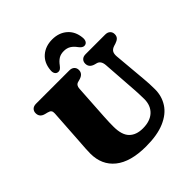

<svg xmlns="http://www.w3.org/2000/svg" viewBox="-249 -1093 1279 1279"><g transform="rotate(-45 391.0 -453.5)"><path d="M600 -309.5 583 -551Q580 -596 549 -604.5L534 -608.5Q492 -620 492 -657Q492 -676 504.2 -688Q516.5 -700 539 -700H723Q745.5 -700 758 -688Q770.5 -676 770.5 -657Q770.5 -637.5 759.5 -626.5Q748.5 -615.5 728 -609L713 -604.5Q690 -597 681.5 -582.5Q673 -568 675 -543L695.5 -311.5Q700.5 -261 700.5 -207.5Q700.5 -142.5 667.2 -91Q634 -39.5 565 -9.8Q496 20 389.5 20Q243.5 20 168 -40.8Q92.5 -101.5 92.5 -209.5Q92.5 -226 94.2 -256.5Q96 -287 99 -326L114.5 -565.5Q115.5 -582.5 109.2 -591Q103 -599.5 85 -604L67 -608.5Q25 -618.5 25 -657Q25 -676 37.2 -688Q49.5 -700 72 -700H385.5Q408 -700 420.5 -688Q433 -676 433 -657Q433 -621 390.5 -609L372.5 -604Q348.5 -597.5 347 -566L331.5 -319.5Q329.5 -291 329 -267.2Q328.5 -243.5 328.5 -227Q328.5 -149 362.8 -114.5Q397 -80 459 -80Q528 -80 566 -115.5Q604 -151 604 -212.5Q604 -247 602.5 -268.5Q601 -290 600 -309.5ZM450.5 -817.5Q421 -817.5 401.2 -805Q381.5 -792.5 364 -768.5Q355 -756.5 347 -750.5Q339 -744.5 329 -744.5Q312.5 -744.5 304 -757.2Q295.5 -770 298 -791Q303.5 -855 345.5 -891Q387.5 -927 450.5 -927Q513.5 -927 555.2 -891Q597 -855 603 -791Q605 -770 596.5 -757.2Q588 -744.5 571.5 -744.5Q554.5 -744.5 536.5 -768.5Q519 -793 498.8 -805.2Q478.5 -817.5 450.5 -817.5Z"/></g></svg>

Font: Fraunces 9pt S050 Black
Style: Regular
Weight: 900
Version: Version 1.000; ttfautohint (v1.8.3)